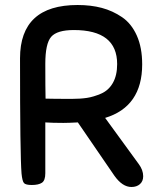

<svg xmlns="http://www.w3.org/2000/svg" viewBox="-20 -735 617 767"><path d="M437 -33 291 -246Q253 -244 233 -244Q189 -244 161 -246V-43Q161 -14 147.5 -5Q134 4 107 4Q83 4 76 -3.5Q69 -11 66 -42Q60 -116 60 -502Q60 -715 290 -715Q343 -715 386.5 -703.5Q430 -692 467.5 -666.5Q505 -641 526.5 -593Q548 -545 548 -478Q548 -309 400 -264L534 -80Q552 -56 552 -31Q552 -11 539 0.5Q526 12 505 12Q469 12 437 -33ZM448 -479Q448 -615 275 -615Q208 -615 184.5 -588Q161 -561 161 -480Q161 -383 162 -341Q193 -340 267 -340Q301 -340 327.5 -344Q354 -348 384 -361Q414 -374 431 -404Q448 -434 448 -479Z"/></svg>

Font: Sniglet
Style: Regular
Weight: 400
Designer: Haley Fiege
Foundry: Haley Fiege, Pablo Impallari, Brenda Gallo
Version: Version 2.000